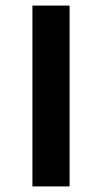

<svg xmlns="http://www.w3.org/2000/svg" viewBox="-20 -667 364 687"><path d="M96 -647H229V0H96Z"/></svg>

Font: Syne Modified
Style: Bold
Weight: 700
Designer: Lucas Descroix
Foundry: Bonjour Monde
Version: Version 2.200